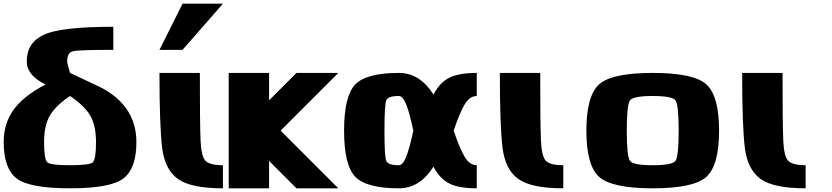

<svg xmlns="http://www.w3.org/2000/svg" viewBox="-20 -1020 4509 1040"><path d="M218.8 -250Q218.8 -156.2 236.3 -140.6Q253.9 -125 359.4 -125Q464.8 -125 482.4 -140.6Q500 -156.2 500 -250Q500 -341.8 467.8 -395.5Q435.5 -449.2 359.4 -500Q283.2 -449.2 251 -395.5Q218.8 -341.8 218.8 -250ZM492.2 -562.5Q718.8 -462.9 718.8 -250Q718.8 -109.4 650.4 -54.7Q582 0 359.4 0Q136.7 0 68.4 -54.7Q0 -109.4 0 -250Q0 -351.6 53.7 -425.8Q107.4 -500 226.6 -562.5Q125 -611.3 125 -687.5Q125 -789.1 217.8 -832Q310.5 -875 593.8 -875V-750Q406.2 -750 375 -742.2Q343.8 -734.4 343.8 -687.5Q343.8 -675.8 359.4 -625Z M1062.5 -625Q1062.5 -343.8 1066.4 -257.8Q1070.3 -171.9 1093.8 -148.4Q1117.2 -125 1187.5 -125V0Q1014 0 943.5 -50.8Q873 -101.6 858.4 -218.8Q843.8 -335.9 843.8 -625ZM968.8 -750H843.8L968.8 -1000H1187.5Z M1437.5 -625V-476.6L1585.9 -625H1812.5L1500 -312.5L1812.5 0H1585.9L1437.5 -148.4V0H1218.8V-625Z M2562.5 -125V0Q2464.8 0 2413.1 -26.4Q2361.3 -52.7 2328.1 -117.2Q2253.9 0 2140.6 0Q1964.8 0 1904.3 -62.5Q1843.8 -125 1843.8 -312.5Q1843.8 -500 1904.3 -562.5Q1964.8 -625 2140.6 -625Q2253.9 -625 2328.1 -507.8Q2361.3 -572.3 2413.1 -598.6Q2464.8 -625 2562.5 -625V-500Q2523.4 -500 2496.1 -453.1Q2468.8 -406.2 2437.5 -312.5Q2468.8 -218.8 2496.1 -171.9Q2523.4 -125 2562.5 -125ZM2140.6 -500Q2082 -500 2072.3 -476.6Q2062.5 -453.1 2062.5 -312.5Q2062.5 -171.9 2072.3 -148.4Q2082 -125 2140.6 -125Q2162.1 -125 2180.7 -171.9Q2199.2 -218.8 2218.8 -312.5Q2199.2 -406.2 2180.7 -453.1Q2162.1 -500 2140.6 -500Z M2906.2 -625Q2906.2 -343.8 2910.2 -257.8Q2914.1 -171.9 2937.5 -148.4Q2960.9 -125 3031.2 -125V0Q2857.8 0 2787.3 -50.8Q2716.8 -101.6 2702.1 -218.8Q2687.5 -335.9 2687.5 -625Z M3656.2 -312.5Q3656.2 -453.1 3638.7 -476.6Q3621.1 -500 3515.6 -500Q3410.2 -500 3392.6 -476.6Q3375 -453.1 3375 -312.5Q3375 -171.9 3392.6 -148.4Q3410.2 -125 3515.6 -125Q3621.1 -125 3638.7 -148.4Q3656.2 -171.9 3656.2 -312.5ZM3875 -312.5Q3875 -125 3806.6 -62.5Q3738.3 0 3515.6 0Q3293 0 3224.6 -62.5Q3156.2 -125 3156.2 -312.5Q3156.2 -500 3224.6 -562.5Q3293 -625 3515.6 -625Q3738.3 -625 3806.6 -562.5Q3875 -500 3875 -312.5Z M4218.8 -625Q4218.8 -343.8 4222.7 -257.8Q4226.6 -171.9 4250 -148.4Q4273.4 -125 4343.8 -125V0Q4170.3 0 4099.8 -50.8Q4029.3 -101.6 4014.6 -218.8Q4000 -335.9 4000 -625Z"/></svg>

Font: CraftyPE
Style: Regular
Weight: 400
Designer: Erek Butcher
Foundry: Haunted Coop
Version: Version 0.018;April 4, 2024;FontCreator 15.0.0.2962 64-bit